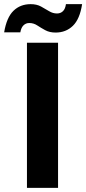

<svg xmlns="http://www.w3.org/2000/svg" viewBox="-80 -906 416 926"><path d="M50 0V-700H200V0ZM188 -749Q159 -749 138 -760.5Q117 -772 99.5 -783.5Q82 -795 61 -795Q45 -795 33.5 -784Q22 -773 18 -750H-60Q-48 -822 -15 -854Q18 -886 68 -886Q97 -886 118 -874.5Q139 -863 157 -852Q175 -841 195 -841Q212 -841 223.5 -852Q235 -863 238 -886H316Q305 -814 271.5 -781.5Q238 -749 188 -749Z"/></svg>

Font: DM Sans 36pt Black
Style: Regular
Weight: 900
Designer: Colophon Foundry, Jonny Pinhorn
Foundry: Colophon Foundry
Version: Version 4.004;gftools[0.9.30]